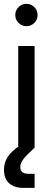

<svg xmlns="http://www.w3.org/2000/svg" viewBox="-31 -749 257 974"><path d="M61.5 0V-515.6H144.5V0ZM86.9 204.1Q42 204.1 15.6 180.9Q-10.7 157.7 -10.7 112.3Q-10.7 71.8 13.9 38.8Q38.6 5.9 97.7 -27.8L144.5 0Q103 38.1 87.4 58.8Q71.8 79.6 71.8 98.6Q71.8 114.7 81.8 123.8Q91.8 132.8 114.3 132.8Q121.1 132.8 129.6 132.8Q138.2 132.8 144.5 132.8V204.1Q130.4 204.1 115.7 204.1Q101.1 204.1 86.9 204.1ZM103 -616.2Q79.6 -616.2 63 -632.8Q46.4 -649.4 46.4 -672.9Q46.4 -696.3 63 -712.9Q79.6 -729.5 103 -729.5Q126.5 -729.5 143.1 -712.9Q159.7 -696.3 159.7 -672.9Q159.7 -649.4 143.1 -632.8Q126.5 -616.2 103 -616.2Z"/></svg>

Font: Inter Khmer Looped
Style: Regular
Weight: 400
Designer: Rasmus Andersson, Sovichet Tep
Foundry: Anagata Design
Version: Version 1.000